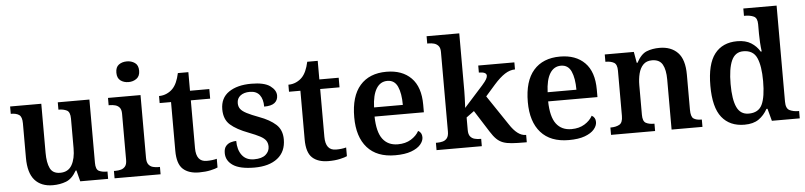

<svg xmlns="http://www.w3.org/2000/svg" viewBox="-46 -1016 5352 1276"><g transform="rotate(-5 2630.5 -378.5)"><path d="M263 10Q185 10 142.5 -38Q100 -86 100 -187V-417Q100 -460 81 -473.5Q62 -487 27 -487H25V-536H233V-208Q233 -143 251 -105.5Q269 -68 318 -68Q372 -68 396.5 -110.5Q421 -153 421 -223V-420Q421 -465 398.5 -476Q376 -487 346 -487H343V-536H554V-114Q554 -70 574.5 -59.5Q595 -49 626 -49H632V0H446L427 -74H422Q392 -21 351.5 -5.5Q311 10 263 10Z M824 -629Q792 -629 770 -645.5Q748 -662 748 -698Q748 -735 770 -751Q792 -767 824 -767Q854 -767 877 -751Q900 -735 900 -698Q900 -662 877 -645.5Q854 -629 824 -629ZM675 0V-49H687Q704 -49 721.5 -53.5Q739 -58 750.5 -72Q762 -86 762 -115V-423Q762 -451 750.5 -464.5Q739 -478 721.5 -482.5Q704 -487 687 -487H678V-536H895V-117Q895 -87 906.5 -72.5Q918 -58 935 -53.5Q952 -49 969 -49H982V0Z M1239 10Q1169 10 1131 -25Q1093 -60 1093 -147V-472H1017V-519Q1045 -519 1069 -530Q1093 -541 1109 -558Q1140 -590 1155 -660H1225V-536H1354V-472H1225V-153Q1225 -62 1295 -62Q1314 -62 1331 -64Q1348 -66 1363 -70V-12Q1349 -5 1315.5 2.5Q1282 10 1239 10Z M1608 10Q1511 10 1465 -21Q1419 -52 1419 -103Q1419 -134 1433 -150Q1447 -166 1466.5 -171.5Q1486 -177 1502 -177Q1502 -118 1529.5 -81.5Q1557 -45 1610 -45Q1662 -45 1687.5 -67Q1713 -89 1713 -121Q1713 -144 1702 -160.5Q1691 -177 1664 -191.5Q1637 -206 1590 -224Q1510 -254 1469 -290.5Q1428 -327 1428 -394Q1428 -470 1484.5 -508.5Q1541 -547 1634 -547Q1721 -547 1760 -518.5Q1799 -490 1799 -454Q1799 -423 1777 -405.5Q1755 -388 1707 -388Q1707 -438 1685.5 -466Q1664 -494 1620 -494Q1581 -494 1557.5 -476Q1534 -458 1534 -426Q1534 -403 1546 -387Q1558 -371 1587 -356Q1616 -341 1667 -322Q1738 -296 1778 -259.5Q1818 -223 1818 -160Q1818 -78 1762 -34Q1706 10 1608 10Z M2102 10Q2032 10 1994 -25Q1956 -60 1956 -147V-472H1880V-519Q1908 -519 1932 -530Q1956 -541 1972 -558Q2003 -590 2018 -660H2088V-536H2217V-472H2088V-153Q2088 -62 2158 -62Q2177 -62 2194 -64Q2211 -66 2226 -70V-12Q2212 -5 2178.5 2.5Q2145 10 2102 10Z M2547 10Q2425 10 2361 -62Q2297 -134 2297 -265Q2297 -405 2359.5 -476.5Q2422 -548 2536 -548Q2641 -548 2701 -487.5Q2761 -427 2761 -308V-258H2432Q2434 -155 2469.5 -108Q2505 -61 2571 -61Q2622 -61 2658.5 -83.5Q2695 -106 2712 -138Q2737 -125 2737 -94Q2737 -69 2716.5 -45Q2696 -21 2654 -5.5Q2612 10 2547 10ZM2626 -319Q2626 -396 2605.5 -441.5Q2585 -487 2537 -487Q2490 -487 2463.5 -444Q2437 -401 2434 -319Z M2823 0V-49H2834Q2851 -49 2868.5 -53.5Q2886 -58 2897.5 -72.5Q2909 -87 2909 -117V-647Q2909 -675 2897 -688.5Q2885 -702 2868 -706.5Q2851 -711 2834 -711H2823V-760H3041V-374Q3041 -356 3040 -329.5Q3039 -303 3038 -283Q3037 -263 3037 -263L3162 -402Q3184 -427 3191.5 -440.5Q3199 -454 3199 -464Q3199 -489 3148 -489V-536H3389V-489Q3355 -489 3321 -467Q3287 -445 3248 -401L3183 -327L3316 -129Q3368 -49 3422 -49H3425V0H3411Q3360 0 3325.5 -2.5Q3291 -5 3267 -14Q3243 -23 3224 -41.5Q3205 -60 3185 -92L3093 -237L3041 -199V-115Q3041 -86 3052.5 -72Q3064 -58 3081.5 -53.5Q3099 -49 3116 -49H3125V0Z M3705 10Q3583 10 3519 -62Q3455 -134 3455 -265Q3455 -405 3517.5 -476.5Q3580 -548 3694 -548Q3799 -548 3859 -487.5Q3919 -427 3919 -308V-258H3590Q3592 -155 3627.5 -108Q3663 -61 3729 -61Q3780 -61 3816.5 -83.5Q3853 -106 3870 -138Q3895 -125 3895 -94Q3895 -69 3874.5 -45Q3854 -21 3812 -5.5Q3770 10 3705 10ZM3784 -319Q3784 -396 3763.5 -441.5Q3743 -487 3695 -487Q3648 -487 3621.5 -444Q3595 -401 3592 -319Z M3987 0V-49H3991Q4024 -49 4047 -61.5Q4070 -74 4070 -119V-421Q4070 -463 4049 -475Q4028 -487 3995 -487H3992V-536H4186L4199 -462H4204Q4234 -518 4272 -533Q4310 -548 4358 -548Q4435 -548 4479.5 -502Q4524 -456 4524 -354V-121Q4524 -74 4542 -61.5Q4560 -49 4593 -49H4597V0H4391V-334Q4391 -399 4371 -434.5Q4351 -470 4301 -470Q4264 -470 4242.5 -448Q4221 -426 4212 -390Q4203 -354 4203 -313V-115Q4203 -72 4223.5 -60.5Q4244 -49 4277 -49H4281V0Z M4877 10Q4779 10 4726 -56.5Q4673 -123 4673 -267Q4673 -412 4725.5 -479.5Q4778 -547 4876 -547Q4932 -547 4968.5 -524Q5005 -501 5026 -465H5033Q5029 -491 5027 -525Q5025 -559 5025 -583V-647Q5025 -689 5001 -700Q4977 -711 4944 -711H4936V-760H5158V-119Q5158 -73 5183 -61Q5208 -49 5241 -49H5246V0H5060L5038 -82H5031Q5008 -40 4972 -15Q4936 10 4877 10ZM4911 -61Q4977 -61 5001 -112Q5025 -163 5025 -268Q5025 -369 5001 -423Q4977 -477 4911 -477Q4856 -477 4832 -423Q4808 -369 4808 -267Q4808 -164 4832 -112.5Q4856 -61 4911 -61Z"/></g></svg>

Font: Noto Naskh Arabic UI Semi
Style: Bold
Weight: 700
Designer: Monotype Design Team, David Williams, Mohamad Dakak and Nizar Qandah
Foundry: Monotype Imaging Inc.
Version: Version 2.014; ttfautohint (v1.8.4.7-5d5b)